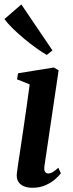

<svg xmlns="http://www.w3.org/2000/svg" viewBox="-32 -856 336 886"><path d="M117.5 10.5Q94.5 10.5 77.5 3.2Q60.5 -4 51.8 -19Q43 -34 46 -57.5Q47.5 -72.5 52.2 -103Q57 -133.5 63.2 -175Q69.5 -216.5 76.5 -265Q83.5 -313.5 91 -365Q98.5 -416.5 105 -466.5L46.5 -490L51.5 -518L216.5 -544.5L238.5 -531.5L173 -89.5Q170.5 -71.5 175.8 -63.5Q181 -55.5 190 -55.5Q200 -55.5 210.5 -61.2Q221 -67 237 -82L249 -56.5Q240.5 -45 222.8 -29.2Q205 -13.5 178.5 -1.5Q152 10.5 117.5 10.5ZM184 -602.5Q164 -613.5 136.8 -633Q109.5 -652.5 80.8 -676.2Q52 -700 27.5 -724Q3 -748 -11.5 -768L66.5 -835.5L210 -623.5Z"/></svg>

Font: Merriweather 72pt SemiBold
Style: Italic
Weight: 600
Italic angle: -7.8°
Version: Version 2.101